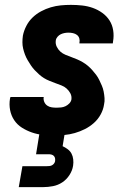

<svg xmlns="http://www.w3.org/2000/svg" viewBox="-20 -548 540 788"><path d="M202 8Q178 8 155 5.5Q132 3 110.5 -4.5Q89 -12 70 -24Q51 -36 38.5 -54.5Q26 -73 21.5 -96Q17 -119 21 -143L23 -150H160L159 -148Q158 -138 162 -129Q166 -120 174 -114.5Q182 -109 192 -107.5Q202 -106 212 -106Q221 -106 230.5 -107Q240 -108 248.5 -112Q257 -116 264 -123Q271 -130 273 -139Q275 -153 269 -164.5Q263 -176 253.5 -184.5Q244 -193 232 -197.5Q220 -202 208 -206.5Q196 -211 183.5 -216Q171 -221 160.5 -227.5Q150 -234 140.5 -242.5Q131 -251 122.5 -260Q114 -269 107 -279.5Q100 -290 93.5 -301Q87 -312 82.5 -324Q78 -336 75 -348.5Q72 -361 72 -374.5Q72 -388 74 -402Q78 -422 88 -441.5Q98 -461 113.5 -476Q129 -491 148.5 -501.5Q168 -512 188.5 -518Q209 -524 229.5 -526Q250 -528 271 -528Q294 -528 317 -525.5Q340 -523 361 -515.5Q382 -508 400 -495Q418 -482 429.5 -464Q441 -446 444.5 -423.5Q448 -401 444 -378L443 -370H306V-372Q308 -382 305.5 -390.5Q303 -399 296 -404.5Q289 -410 279.5 -412Q270 -414 261 -414Q253 -414 245 -412.5Q237 -411 229.5 -407.5Q222 -404 216 -397Q210 -390 209 -382Q207 -368 213 -356Q219 -344 228 -336Q237 -328 249 -323Q261 -318 273.5 -313.5Q286 -309 297.5 -304Q309 -299 320 -292.5Q331 -286 340.5 -278Q350 -270 358.5 -260.5Q367 -251 374.5 -241Q382 -231 387.5 -219.5Q393 -208 398 -196.5Q403 -185 405.5 -172Q408 -159 409 -145.5Q410 -132 407 -119Q404 -98 393 -78Q382 -58 365 -43Q348 -28 328 -18Q308 -8 287 -2Q266 4 244.5 6Q223 8 202 8ZM57 220 72 134H172Q177 134 182.5 133.5Q188 133 193 130.5Q198 128 201.5 123.5Q205 119 206 114Q207 108 206 102Q205 96 201 92Q197 88 191.5 86.5Q186 85 180 85H128L159 -106H263L237 52Q248 57 258 64.5Q268 72 273.5 82.5Q279 93 280.5 106Q282 119 280 132Q277 152 265 170.5Q253 189 235.5 200.5Q218 212 197.5 216Q177 220 157 220Z"/></svg>

Font: Iosevka Heavy Oblique
Style: Regular
Weight: 900
Italic angle: -9°
Monospace: yes
Designer: Belleve Invis
Foundry: Belleve Invis
Version: Version 32.5.0; ttfautohint (v1.8.4)